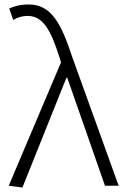

<svg xmlns="http://www.w3.org/2000/svg" viewBox="-20 -828 559 856"><path d="M80 8 276 -481H280L448 0H509L302 -574C253 -725 207 -808 109 -808C70 -808 42 -800 21 -790L39 -739C56 -749 76 -757 103 -757C172 -757 206 -694 244 -576L252 -550L19 0Z"/></svg>

Font: Noto Sans HK Light
Style: Regular
Weight: 300
Designer: Ryoko NISHIZUKA 西塚涼子 (kana, bopomofo & ideographs); Paul D. Hunt (Latin, Greek & Cyrillic); Sandoll Communications 산돌커뮤니
Foundry: Adobe
Version: Version 2.004;hotconv 1.0.118;makeotfexe 2.5.65603